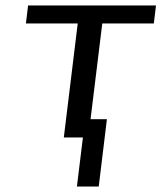

<svg xmlns="http://www.w3.org/2000/svg" viewBox="-20 -504 592 704"><path d="M342 180 372 -67H312L355 -418H544L552 -484H83L75 -418H265L214 0H284L262 180Z"/></svg>

Font: Gamestation Text
Style: Italic
Weight: 400
Designer: Jonas Hecksher
Foundry: Jonas Hecksher, Playtypeª, e-types AS
Version: Version 1.003